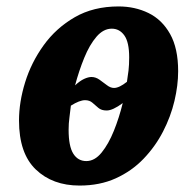

<svg xmlns="http://www.w3.org/2000/svg" viewBox="-20 -566 598 596"><path d="M227 10Q143 10 91 -40Q39 -90 39 -192Q39 -249 58 -310.5Q77 -372 115.5 -425.5Q154 -479 212 -512.5Q270 -546 348 -546Q399 -546 441 -525.5Q483 -505 508 -460.5Q533 -416 533 -345Q533 -301 521.5 -252.5Q510 -204 486 -157.5Q462 -111 425.5 -73Q389 -35 339.5 -12.5Q290 10 227 10ZM334 -293Q350 -293 374 -312Q377 -330 379 -347.5Q381 -365 381 -388Q381 -435 366 -456Q351 -477 327 -477Q301 -477 279.5 -452Q258 -427 241.5 -386.5Q225 -346 213 -301Q228 -315 241 -321Q254 -327 264 -327Q277 -327 289 -318.5Q301 -310 312 -301.5Q323 -293 334 -293ZM248 -66Q274 -66 295.5 -92.5Q317 -119 333.5 -160Q350 -201 361 -246Q330 -223 311 -223Q295 -223 285.5 -231Q276 -239 267 -247Q258 -255 244 -255Q227 -255 200 -238Q198 -219 195.5 -201Q193 -183 193 -163Q193 -112 207.5 -89Q222 -66 248 -66Z"/></svg>

Font: Noto Serif Condensed ExtraBold
Style: Italic
Weight: 800
Width: 3
Italic angle: -12°
Designer: Monotype Design Team
Foundry: Monotype Imaging Inc.
Version: Version 2.014; ttfautohint (v1.8.4.7-5d5b)